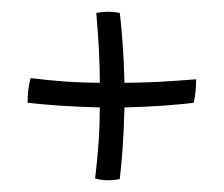

<svg xmlns="http://www.w3.org/2000/svg" viewBox="-20 -499 381 327"><path d="M192 -316Q191 -278 189 -249Q187 -220 184 -194Q174 -192 163.5 -192Q153 -192 142 -195Q146 -228 148 -257.5Q150 -287 150 -316Q113 -317 83 -319Q53 -321 27 -324Q27 -335 28 -344.5Q29 -354 32 -366Q64 -362 93 -360Q122 -358 150 -358Q150 -384 148.5 -413.5Q147 -443 144 -477Q154 -479 164 -479Q174 -479 184 -477Q187 -452 189 -423.5Q191 -395 192 -358Q218 -358 248 -359.5Q278 -361 314 -364Q314 -353 313 -343Q312 -333 310 -324Q286 -321 257.5 -319Q229 -317 192 -316Z"/></svg>

Font: Atma Light
Style: Regular
Weight: 300
Designer: Gregori Vincens, Jeremie Hornus, Riccardo Olocco, Yoann Minet.
Foundry: black foundry
Version: Version 1.102;PS 1.100;hotconv 1.0.86;makeotf.lib2.5.63406